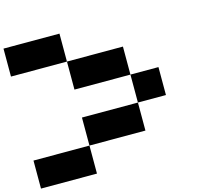

<svg xmlns="http://www.w3.org/2000/svg" viewBox="-133 -963 1467 1325"><g transform="rotate(-15 600.0 -300.0)"><path d="M399.9 0V-200.2H799.8V0ZM399.9 200.2H0V0H399.9ZM0 -600.1V-799.8H399.9V-600.1ZM399.9 -399.9V-600.1H799.8V-399.9ZM799.8 -399.9H1000V-200.2H799.8Z"/></g></svg>

Font: QuinqueFive
Style: Regular
Weight: 400
Monospace: yes
Designer: GGBotNet
Foundry: GGBotNet
Version: 1.1